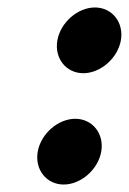

<svg xmlns="http://www.w3.org/2000/svg" viewBox="-20 -494 345 514"><path d="M81 -88C72.6 -40 104.5 0 150.5 0C196.5 0 242.6 -40 251 -88C259.5 -136 227.5 -176 181.5 -176C135.5 -176 89.5 -136 81 -88ZM133.6 -386C125.1 -338 157 -298 203 -298C249 -298 295.1 -338 303.6 -386C312 -434 280.1 -474 234.1 -474C188.1 -474 142 -434 133.6 -386Z"/></svg>

Font: Hussar Wysoki
Style: Obl
Weight: 700
Foundry: Cannot Into Space Fonts
Version: Version 0.92